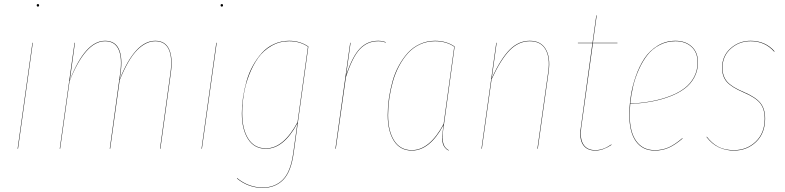

<svg xmlns="http://www.w3.org/2000/svg" viewBox="-20 -726 3832 937"><path d="M159.2 -700.2Q159.2 -706.1 165 -706.1Q170.9 -706.1 170.9 -700.2Q170.9 -693.8 165 -693.8Q159.2 -693.8 159.2 -700.2ZM140.1 -517.1 67.9 0H65.9L138.2 -517.1Z M737.8 -526.9Q786.6 -526.9 805.4 -485.4Q824.2 -443.8 813.5 -368.2L762.7 0H760.7L811.5 -368.2Q822.3 -443.4 804 -484.1Q785.6 -524.9 737.8 -524.9Q691.9 -524.9 648.7 -481Q605.5 -437 564 -334.5L517.6 0H515.6L566.4 -368.2Q577.1 -443.4 558.8 -484.1Q540.5 -524.9 492.7 -524.9Q397 -524.9 319.3 -329.1L273.4 0H271.5L343.8 -517.1H345.7L320.8 -335Q396 -526.9 492.7 -526.9Q542 -526.9 560.5 -485.6Q579.1 -444.3 568.4 -368.2L564.5 -339.8Q639.6 -526.9 737.8 -526.9Z M1056.6 -700.2Q1056.6 -706.1 1062.5 -706.1Q1068.4 -706.1 1068.4 -700.2Q1068.4 -693.8 1062.5 -693.8Q1056.6 -693.8 1056.6 -700.2ZM1037.6 -517.1 965.3 0H963.4L1035.6 -517.1Z M1391.1 -526.9Q1444.3 -526.9 1484.9 -499L1413.1 21Q1400.4 113.3 1361.6 152.1Q1322.8 190.9 1262.2 190.9Q1192.4 190.9 1136.2 145L1137.2 143.1Q1193.4 189 1262.2 189Q1321.8 189 1360.1 150.9Q1398.4 112.8 1411.1 21L1431.2 -124Q1364.3 0 1277.8 0Q1220.7 0 1190.4 -47.4Q1160.2 -94.7 1160.2 -172.9Q1160.2 -210.9 1166 -250.5Q1171.9 -290 1183.3 -330.3Q1194.8 -370.6 1214.1 -405.5Q1233.4 -440.4 1258.1 -467.8Q1282.7 -495.1 1317.1 -511Q1351.6 -526.9 1391.1 -526.9ZM1391.1 -524.9Q1344.2 -524.9 1304.9 -502.2Q1265.6 -479.5 1239.7 -443.4Q1213.9 -407.2 1195.8 -360.4Q1177.7 -313.5 1169.9 -266.1Q1162.1 -218.8 1162.1 -172.9Q1162.1 -95.2 1191.9 -48.6Q1221.7 -2 1277.8 -2Q1363.8 -2 1432.1 -129.9L1482.9 -498Q1443.8 -524.9 1391.1 -524.9Z M1825.7 -526.9Q1845.7 -526.9 1862.8 -520L1861.8 -518.1Q1846.7 -524.9 1825.7 -524.9Q1772.9 -524.9 1736.3 -486.3Q1699.7 -447.8 1668 -349.1L1618.7 0H1616.7L1689 -517.1H1690.9L1668.9 -357.9Q1699.7 -451.2 1736.3 -489Q1772.9 -526.9 1825.7 -526.9Z M2103 -526.9Q2158.2 -526.9 2198.7 -499L2147 -121.1Q2137.7 -68.4 2141.4 -37.4Q2145 -6.3 2169.9 6.8L2168.9 8.8Q2158.2 2.9 2151.4 -5.6Q2144.5 -14.2 2141.6 -23.7Q2138.7 -33.2 2138.4 -47.1Q2138.2 -61 2139.4 -73.2Q2140.6 -85.4 2142.6 -103.5Q2143.6 -111.3 2144 -115.2Q2077.1 8.8 1989.7 8.8Q1932.6 8.8 1902.3 -38.6Q1872.1 -85.9 1872.1 -164.1Q1872.1 -204.6 1877.9 -245.8Q1883.8 -287.1 1895.3 -328.4Q1906.7 -369.6 1926 -405Q1945.3 -440.4 1970 -467.8Q1994.6 -495.1 2029.1 -511Q2063.5 -526.9 2103 -526.9ZM2103 -524.9Q2063.5 -524.9 2029.5 -509.3Q1995.6 -493.7 1970.9 -466.3Q1946.3 -439 1927.5 -403.6Q1908.7 -368.2 1897.2 -327.4Q1885.7 -286.6 1879.9 -245.6Q1874 -204.6 1874 -164.1Q1874 -86.4 1903.8 -39.8Q1933.6 6.8 1989.7 6.8Q2076.7 6.8 2145 -121.1L2196.8 -498Q2157.7 -524.9 2103 -524.9Z M2657.7 -377.9 2604.5 0H2602.5L2655.8 -377.9Q2665 -444.8 2642.1 -484.9Q2619.1 -524.9 2565.4 -524.9Q2511.7 -524.9 2468.5 -481.7Q2425.3 -438.5 2378.9 -338.9L2331.5 0H2329.6L2401.9 -517.1H2403.8L2379.9 -345.2Q2425.3 -441.9 2468.3 -484.4Q2511.2 -526.9 2565.4 -526.9Q2619.6 -526.9 2643.3 -486.3Q2667 -445.8 2657.7 -377.9Z M2873.5 -515.1 2816.4 -103Q2809.1 -49.3 2827.1 -21.2Q2845.2 6.8 2885.3 6.8Q2923.8 6.8 2963.4 -21L2964.4 -19Q2922.4 8.8 2885.3 8.8Q2843.8 8.8 2825 -20Q2806.2 -48.8 2814.5 -103L2871.1 -515.1H2800.3V-517.1H2871.6L2890.1 -650.9H2892.1L2873.5 -517.1H2993.2V-515.1Z M3386.2 -421.9Q3386.2 -381.8 3368.7 -348.9Q3351.1 -315.9 3321 -293.5Q3291 -271 3248.5 -254.9Q3206.1 -238.8 3158.4 -230.2Q3110.8 -221.7 3055.7 -218.3Q3053.2 -187.5 3053.2 -165Q3053.2 -81.5 3085.2 -37.4Q3117.2 6.8 3175.3 6.8Q3213.4 6.8 3244.1 -7.3Q3274.9 -21.5 3310.1 -51.8L3311 -49.8Q3275.4 -19.5 3244.4 -5.4Q3213.4 8.8 3175.3 8.8Q3116.2 8.8 3083.7 -35.9Q3051.3 -80.6 3051.3 -165Q3051.3 -210.4 3058.6 -258.1Q3065.9 -305.7 3083 -354.5Q3100.1 -403.3 3125.2 -441.2Q3150.4 -479 3189.5 -502.9Q3228.5 -526.9 3276.4 -526.9Q3325.2 -526.9 3355.7 -499Q3386.2 -471.2 3386.2 -421.9ZM3276.4 -524.9Q3234.4 -524.9 3199 -506.3Q3163.6 -487.8 3139.6 -457.5Q3115.7 -427.2 3097.7 -386.7Q3079.6 -346.2 3069.8 -304.9Q3060.1 -263.7 3055.7 -220.2Q3111.3 -223.1 3158.9 -231.9Q3206.5 -240.7 3248.8 -256.8Q3291 -272.9 3320.6 -295.4Q3350.1 -317.9 3367.2 -350.1Q3384.3 -382.3 3384.3 -421.9Q3384.3 -470.7 3354.2 -497.8Q3324.2 -524.9 3276.4 -524.9Z M3643.1 -526.9Q3715.3 -526.9 3760.3 -475.1L3757.8 -474.1Q3713.4 -524.9 3643.1 -524.9Q3587.4 -524.9 3546.6 -488.8Q3505.9 -452.6 3505.9 -395Q3505.9 -354 3528.6 -327.6Q3551.3 -301.3 3609.9 -276.9Q3667.5 -252.4 3690.7 -223.9Q3713.9 -195.3 3713.9 -147Q3713.9 -75.7 3669.7 -33.4Q3625.5 8.8 3562 8.8Q3478 8.8 3428.2 -57.1L3429.2 -59.1Q3453.1 -27.3 3484.4 -10.3Q3515.6 6.8 3562 6.8Q3624.5 6.8 3668.2 -34.9Q3711.9 -76.7 3711.9 -147Q3711.9 -194.8 3689.2 -222.7Q3666.5 -250.5 3608.9 -274.9Q3549.3 -300.3 3526.6 -326.7Q3503.9 -353 3503.9 -395Q3503.9 -453.6 3545.4 -490.2Q3586.9 -526.9 3643.1 -526.9Z"/></svg>

Font: Fira Sans Compressed Two
Style: Italic
Weight: 100
Width: 3
Italic angle: -8°
Designer: Carrois Corporate & Edenspiekermann AG
Foundry: Carrois Corporate GbR & Edenspiekermann AG
Version: Version 4.203;PS 004.203;hotconv 1.0.88;makeotf.lib2.5.64775